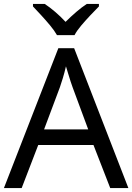

<svg xmlns="http://www.w3.org/2000/svg" viewBox="-20 -964 679 984"><path d="M545 0 459 -221H176L91 0H0L279 -717H360L638 0ZM352 -517Q349 -525 342 -546Q335 -567 328.5 -589.5Q322 -612 318 -624Q311 -593 302 -563.5Q293 -534 287 -517L206 -301H432ZM272 -784Q259 -807 237 -833.5Q215 -860 191 -886Q167 -912 149 -931V-944H209Q235 -927 263 -903Q291 -879 316 -852Q343 -879 371 -903Q399 -927 425 -944H487V-931Q468 -912 443.5 -886Q419 -860 396.5 -833.5Q374 -807 362 -784Z"/></svg>

Font: Noto Sans Old Sogdian
Style: Regular
Weight: 400
Designer: Monotype Design Team
Foundry: Monotype Imaging Inc.
Version: Version 2.002; ttfautohint (v1.8.4.7-5d5b)